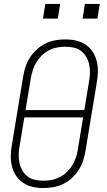

<svg xmlns="http://www.w3.org/2000/svg" viewBox="-20 -942 540 970"><path d="M200 8Q200 8 199.5 8Q199 8 199 8Q171 8 144.5 2Q118 -4 96.5 -18.5Q75 -33 61 -54.5Q47 -76 40.5 -101.5Q34 -127 34.5 -155Q35 -183 40 -210L97 -555Q101 -580 109 -604.5Q117 -629 131.5 -651.5Q146 -674 166.5 -692.5Q187 -711 210.5 -722.5Q234 -734 259.5 -738.5Q285 -743 310 -743Q310 -743 310 -743Q310 -743 310 -743Q338 -743 364.5 -737Q391 -731 412.5 -716.5Q434 -702 448 -680.5Q462 -659 468.5 -633.5Q475 -608 474.5 -580Q474 -552 469 -525L412 -180Q408 -155 400 -130.5Q392 -106 377.5 -83.5Q363 -61 343 -42.5Q323 -24 299 -12.5Q275 -1 249.5 3.5Q224 8 200 8ZM406 -386 430 -531Q434 -552 434.5 -574Q435 -596 430.5 -616.5Q426 -637 415.5 -655Q405 -673 389 -685Q373 -697 352 -701.5Q331 -706 309 -706Q289 -706 268 -702Q247 -698 227.5 -688Q208 -678 192 -662.5Q176 -647 164.5 -628.5Q153 -610 146.5 -590Q140 -570 136 -549L109 -386ZM200 -29Q220 -29 241 -33Q262 -37 281.5 -47Q301 -57 317.5 -72.5Q334 -88 345 -106.5Q356 -125 363 -145Q370 -165 373 -186L400 -349H103L79 -204Q75 -183 74.5 -161Q74 -139 78.5 -118.5Q83 -98 93.5 -80Q104 -62 120 -50Q136 -38 157 -33.5Q178 -29 200 -29ZM397 -848 409 -922H484L472 -848ZM197 -848 209 -922H284L272 -848Z"/></svg>

Font: Iosevka SS04 Extralight
Style: Italic
Weight: 200
Italic angle: -9°
Monospace: yes
Designer: Belleve Invis
Foundry: Belleve Invis
Version: Version 19.0.0; ttfautohint (v1.8.4)